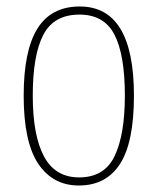

<svg xmlns="http://www.w3.org/2000/svg" viewBox="-20 -562 486 592"><path d="M223 10Q143 10 98 -57Q53 -124 53 -267Q53 -406 95.5 -474Q138 -542 226 -542Q393 -542 393 -267Q393 -123 350 -56.5Q307 10 223 10ZM224 -15Q302 -15 333.5 -81Q365 -147 365 -267Q365 -393 333 -455Q301 -517 225 -517Q146 -517 113.5 -454.5Q81 -392 81 -267Q81 -145 115.5 -80Q150 -15 224 -15Z"/></svg>

Font: Noto Serif Tamil Condensed Thin
Style: Italic
Weight: 100
Width: 3
Italic angle: -12°
Designer: Indian Type Foundry, Tom Grace, and the Monotype Design Team
Foundry: Monotype Imaging Inc.
Version: Version 2.003; ttfautohint (v1.8.4.7-5d5b)